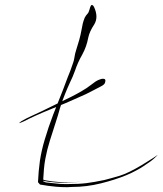

<svg xmlns="http://www.w3.org/2000/svg" viewBox="-20 -820 667 787"><path d="M346.7 -780.3Q351.6 -799.8 356.4 -799.8Q356.4 -799.8 357.4 -799.8Q362.3 -797.9 365.2 -792Q384.8 -750 366.2 -719.7Q346.7 -690.4 341.8 -666Q335 -628.9 317.4 -596.7Q298.8 -564.5 287.1 -529.3Q278.3 -504.9 266.6 -481.4Q255.9 -458 246.1 -433.6Q234.4 -405.3 225.6 -376Q217.8 -346.7 208 -317.4Q196.3 -281.2 184.6 -244.1Q172.9 -207 166 -169.9Q162.1 -149.4 160.2 -127.9Q158.2 -106.4 157.2 -85Q157.2 -82 170.9 -80.1Q184.6 -78.1 196.3 -76.2Q242.2 -71.3 278.3 -73.2Q314.5 -75.2 314.5 -75.2Q314.5 -75.2 275.4 -72.3Q237.3 -69.3 205.1 -72.3Q190.4 -74.2 177.7 -75.2Q166 -77.1 156.2 -79.1Q155.3 -77.1 159.2 -76.2Q163.1 -74.2 168 -72.3Q183.6 -70.3 204.1 -68.4Q223.6 -65.4 251 -65.4Q302.7 -65.4 334 -69.3Q365.2 -73.2 407.2 -82Q434.6 -88.9 470.7 -99.6Q505.9 -110.4 561.5 -143.6Q588.9 -160.2 608.4 -172.9Q627 -185.5 627 -185.5Q627 -185.5 614.3 -172.9Q601.6 -160.2 566.4 -137.7Q556.6 -130.9 538.1 -121.1Q520.5 -111.3 497.1 -101.6Q452.1 -83 393.6 -68.4Q335 -53.7 275.4 -53.7Q264.6 -52.7 254.9 -52.7Q231.4 -52.7 209 -54.7Q176.8 -57.6 144.5 -63.5Q141.6 -66.4 144.5 -62.5Q148.4 -58.6 135.7 -73.2Q137.7 -118.2 143.6 -161.1Q150.4 -205.1 163.1 -247.1Q178.7 -299.8 198.2 -350.6Q217.8 -401.4 238.3 -452.1Q248 -477.5 257.8 -503.9Q268.6 -529.3 277.3 -555.7Q283.2 -570.3 285.2 -585Q287.1 -599.6 292 -614.3Q298.8 -635.7 304.7 -656.2Q310.5 -676.8 314.5 -699.2Q317.4 -710.9 319.3 -723.6Q322.3 -735.4 327.1 -747.1Q332 -756.8 337.9 -762.7Q343.8 -768.6 346.7 -780.3Q346.7 -780.3 353.5 -758.8Q359.4 -738.3 364.3 -724.6Q364.3 -724.6 346.7 -780.3ZM411.1 -483.4Q410.2 -473.6 391.6 -464.8Q374 -456.1 367.2 -452.1Q349.6 -443.4 333 -434.6Q315.4 -426.8 297.9 -418.9Q255.9 -399.4 187.5 -372.1Q120.1 -344.7 79.1 -323.2Q61.5 -315.4 59.6 -315.4Q58.6 -315.4 58.6 -315.4Q58.6 -316.4 60.5 -317.4Q67.4 -324.2 76.2 -328.1Q87.9 -335 107.4 -343.8Q127.9 -353.5 151.4 -364.3Q196.3 -385.7 247.1 -411.1Q298.8 -435.5 335 -459Q338.9 -461.9 352.5 -471.7Q365.2 -481.4 371.1 -485.4Q382.8 -493.2 398.4 -497.1Q401.4 -497.1 403.3 -497.1Q412.1 -497.1 412.1 -489.3Q412.1 -486.3 411.1 -483.4Z"/></svg>

Font: Margalida Font
Style: Regular
Weight: 400
Designer: Mateu Riera. mateurierasureda@hotmail.com
Version: Version 1.0